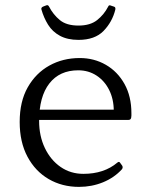

<svg xmlns="http://www.w3.org/2000/svg" viewBox="-20 -724 580 751"><path d="M289 7Q223 7 170.5 -23.5Q118 -54 87.5 -111Q57 -168 57 -247Q57 -327 88.5 -382.5Q120 -438 173 -467.5Q226 -497 292 -497Q348 -497 394 -470.5Q440 -444 467 -395.5Q494 -347 494 -281Q494 -277 494 -272Q494 -267 493 -263Q491 -255 483 -255H118V-295H445L425 -274Q425 -278 425 -282Q425 -286 425 -290Q425 -336 407 -372Q389 -408 357.5 -428.5Q326 -449 286 -449Q213 -449 173 -397.5Q133 -346 133 -251Q133 -192 155.5 -145Q178 -98 217 -71Q256 -44 306 -44Q387 -44 439 -88Q446 -94 450 -87L458 -76Q462 -69 457 -62Q427 -29 383 -11Q339 7 289 7ZM287 -568Q244 -568 214.5 -584Q185 -600 168 -627.5Q151 -655 142 -687Q140 -694 148 -698L161 -703Q168 -706 172 -698Q188 -667 214 -645.5Q240 -624 287 -624Q333 -624 360 -645.5Q387 -667 403 -698Q406 -706 414 -702L426 -698Q433 -696 431 -686Q419 -638 385 -603Q351 -568 287 -568Z"/></svg>

Font: Hahmlet Light
Style: Regular
Weight: 300
Designer: Minjoo Ham & Mark Frömberg
Foundry: hypertype
Version: Version 1.002